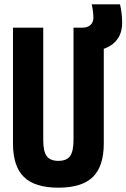

<svg xmlns="http://www.w3.org/2000/svg" viewBox="-20 -858 585 888"><path d="M250 10Q141 10 90.5 -39.5Q40 -89 40 -195V-730H180V-210Q180 -158 196 -136Q212 -114 250 -114Q288 -114 304 -136Q320 -158 320 -210V-730H460V-195Q460 -89 409.5 -39.5Q359 10 250 10ZM378 -620Q360 -620 340 -626L333 -730H360Q385 -730 398.5 -742.5Q412 -755 412 -777Q412 -789 409.5 -808Q407 -827 404 -838H535Q540 -818 542.5 -795Q545 -772 545 -752Q545 -689 501.5 -654.5Q458 -620 378 -620Z"/></svg>

Font: M PLUS Code Latin
Style: Bold
Weight: 700
Designer: Coji Morishita
Foundry: UNDERFOREST DESIGN
Version: Version 1.002; ttfautohint (v1.8.3)